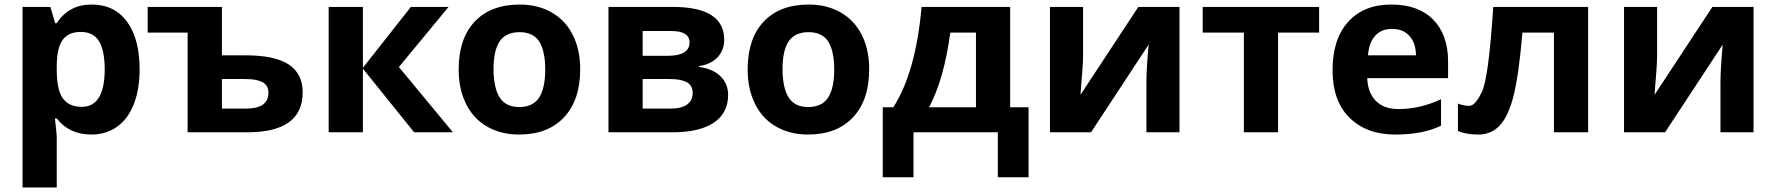

<svg xmlns="http://www.w3.org/2000/svg" viewBox="-20 -576 7733 836"><path d="M253.4 -403.3Q228 -369.1 227.1 -291V-274.9Q226.6 -187 252.9 -148.9Q279.3 -110.8 335.9 -110.8Q436 -110.8 436 -275.9Q435.5 -356.4 411.1 -396.5Q386.7 -436.5 333 -437Q279.3 -437.5 253.4 -403.3ZM377.9 9.8Q281.7 9.8 227.1 -60.1H219.2Q227.1 8.3 227.1 19V240.2H78.1V-545.9H199.2L220.2 -475.1H227.1Q279.3 -556.2 378.9 -556.2Q478.5 -556.2 533.2 -481.4Q587.9 -406.7 587.9 -273.9Q587.9 -186.5 562.5 -122.1Q537.1 -57.6 489.3 -23.9Q441.9 9.8 377.9 9.8Z M1148.9 -171.9Q1148.9 -203.6 1123.8 -217.8Q1098.6 -231.9 1047.9 -231.9H946.3V-103H1049.8Q1148.9 -103 1148.9 -171.9ZM946.3 -545.9V-335H1051.3Q1177.2 -335 1237.5 -294.9Q1297.9 -254.9 1297.9 -173.8Q1297.9 0 1057.1 0H796.9V-434.1H623V-545.9Z M1560.1 0H1411.1V-545.9H1560.1V-280.8L1769 -545.9H1933.1L1716.8 -284.2L1952.1 0H1783.2L1560.1 -276.9Z M2506.3 -273.9Q2506.3 -140.6 2436 -65.4Q2365.7 9.8 2240.2 9.8Q2161.6 9.8 2101.6 -24.4Q2041.5 -58.6 2009.3 -123.5Q1977.1 -188 1977.1 -273.9Q1977.1 -407.7 2046.9 -481.9Q2116.7 -556.2 2243.2 -556.2Q2321.8 -556.2 2381.8 -522Q2441.9 -487.8 2474.1 -423.8Q2506.3 -359.9 2506.3 -273.9ZM2128.9 -274.4Q2129.4 -193.4 2155.8 -151.4Q2182.1 -109.9 2241.7 -109.9Q2301.3 -110.4 2327.6 -151.4Q2354 -192.4 2354 -273.4Q2354 -354.5 2327.6 -395.5Q2301.3 -436 2241.7 -436Q2182.1 -435.5 2155.3 -395.5Q2128.9 -355.5 2128.9 -274.4Z M2886.2 -333Q2982.4 -333 2982.4 -391.1Q2982.4 -440.9 2903.3 -440.9H2778.3V-333ZM2896.5 -231.9H2778.3V-103H2899.4Q2946.8 -103 2971.4 -120.8Q2996.1 -138.7 2996.1 -170.9Q2996.1 -203.1 2971.2 -217.5Q2946.3 -231.9 2896.5 -231.9ZM2909.2 -545.9Q3133.3 -545.9 3133.3 -402.8Q3133.3 -358.9 3105.7 -327.9Q3078.1 -296.9 3024.4 -288.1V-284.2Q3082.5 -277.3 3116.5 -244.4Q3150.4 -211.4 3150.4 -163.1Q3150.4 -83.5 3087.9 -41.7Q3025.4 0 2909.2 0H2629.4V-545.9Z M3764.6 -273.9Q3764.6 -140.6 3694.3 -65.4Q3624 9.8 3498.5 9.8Q3419.9 9.8 3359.9 -24.4Q3299.8 -58.6 3267.6 -123.5Q3235.4 -188 3235.4 -273.9Q3235.4 -407.7 3305.2 -481.9Q3375 -556.2 3501.5 -556.2Q3580.1 -556.2 3640.1 -522Q3700.2 -487.8 3732.4 -423.8Q3764.6 -359.9 3764.6 -273.9ZM3387.2 -274.4Q3387.7 -193.4 3414.1 -151.4Q3440.4 -109.9 3500 -109.9Q3559.6 -110.4 3585.9 -151.4Q3612.3 -192.4 3612.3 -273.4Q3612.3 -354.5 3585.9 -395.5Q3559.6 -436 3500 -436Q3440.4 -435.5 3413.6 -395.5Q3387.2 -355.5 3387.2 -274.4Z M4378.4 -545.9V-108.9H4458.5V195.8H4324.7V0H3957.5V195.8H3823.7V-108.9H3869.6Q3967.3 -260.3 3992.7 -545.9ZM4229.5 -108.9V-434.1H4117.7Q4090.8 -232.4 4025.4 -108.9Z M4695.8 -545.9V-330.1Q4695.8 -295.9 4684.6 -163.1L4936.5 -545.9H5115.7V0H4971.7V-217.8Q4971.7 -275.9 4981.4 -381.8L4730.5 0H4551.8V-545.9Z M5723.6 -545.9V-434.1H5544.9V0H5396V-434.1H5216.8V-545.9Z M6038.1 -556.2Q6156.2 -556.2 6220.7 -490.2Q6285.2 -424.3 6285.2 -308.1V-235.8H5933.1Q5935.5 -172.4 5970.7 -136.7Q6005.9 -101.1 6069.3 -101.1Q6163.1 -101.1 6254.4 -144V-28.8Q6176.8 9.8 6053.7 9.8Q5930.7 9.8 5856.4 -63Q5782.2 -135.7 5782.2 -271Q5782.2 -406.2 5850.6 -481.4Q5918.9 -556.6 6038.1 -556.2ZM5936.5 -335H6145.5Q6144.5 -389.6 6116.7 -419.9Q6088.9 -450.2 6041.5 -450.2Q5994.1 -450.2 5967.3 -419.9Q5940.4 -389.6 5936.5 -335Z M6895 0H6746.1V-434.1H6608.9Q6593.3 -251 6570.8 -160.9Q6548.3 -70.8 6511 -30.5Q6473.6 9.8 6417.5 9.8Q6361.3 9.8 6328.1 -5.9V-125Q6352.1 -115.2 6377.9 -115.2Q6403.8 -115.2 6432.9 -177Q6461.9 -238.8 6481.9 -545.9H6895Z M7195.3 -545.9V-330.1Q7195.3 -295.9 7184.1 -163.1L7436 -545.9H7615.2V0H7471.2V-217.8Q7471.2 -275.9 7481 -381.8L7230 0H7051.3V-545.9Z"/></svg>

Font: OpenSans-Bold
Style: Bold
Weight: 700
Foundry: Ascender Corporation
Version: Version 1.10